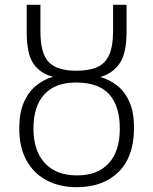

<svg xmlns="http://www.w3.org/2000/svg" viewBox="-20 -767 636 798"><path d="M298 11Q228 11 174 -17.5Q120 -46 90 -100.5Q60 -155 60 -233Q60 -298 79 -341.5Q98 -385 130 -411Q162 -437 200 -448Q148 -461 119.5 -501.5Q91 -542 91 -633V-747H148V-636Q148 -544 183 -508.5Q218 -473 296 -473Q349 -473 383 -487.5Q417 -502 433.5 -538.5Q450 -575 450 -640V-747H506V-634Q506 -544 476.5 -502.5Q447 -461 397 -447Q436 -436 468 -410.5Q500 -385 518.5 -342Q537 -299 537 -238Q537 -235 537 -232Q536 -114 472 -51.5Q408 11 298 11ZM300 -38Q386 -38 432 -88.5Q478 -139 478 -232Q478 -326 434 -375Q390 -424 296 -424Q209 -424 164 -374.5Q119 -325 119 -233Q119 -141 166 -89.5Q213 -38 300 -38Z"/></svg>

Font: BC Sans Light
Style: Regular
Weight: 300
Designer: Monotype Design Team
Foundry: Monotype Imaging Inc.
Version: Version 2.000;GOOG;noto-source:20170915:90ef993387c0